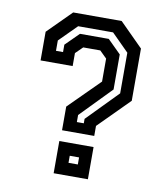

<svg xmlns="http://www.w3.org/2000/svg" viewBox="-80 -766 710 831"><g transform="rotate(10 275.0 -350.0)"><path d="M215.5 -189.5V-293.5L349.5 -427V-528L318.5 -558.5H243.5L212.5 -528V-471H71.5V-597L174.5 -700H387.5L490.5 -597V-367.5L357 -233.5V-189.5ZM272.5 -235.5H303V-255L435.5 -390.5V-569L359.5 -645H206L130 -569V-523.5H161V-556L219.5 -614H346L404.5 -556V-402L272.5 -266.5ZM212 0V-141.5H362.5V0ZM267.5 -55.5H308.5V-86.5H267.5Z"/></g></svg>

Font: Tourney Condensed SemiBold
Style: Regular
Weight: 600
Width: 3
Designer: Tyler Finck
Foundry: Etcetera Type Co
Version: Version 1.010; ttfautohint (v1.8.3)